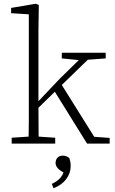

<svg xmlns="http://www.w3.org/2000/svg" viewBox="-20 -762 612 1019"><path d="M42 0V-31L132 -37Q133 -78 133 -125.5Q133 -173 133 -213V-686L39 -692V-720L169 -742L186 -736L184 -603V-225L298 -345L398 -443L308 -452V-482H541V-452L446 -445L308 -311L480 -36L562 -30V0H442L271 -275L184 -190Q184 -153 184.5 -113Q185 -73 185 -37L273 -31V0ZM355 120Q355 157 331.5 188.5Q308 220 264 237L255 214Q280 202 295 187.5Q310 173 317 153Q275 131 275 103Q275 86 285 75Q295 64 314 64Q333 64 348 77Q351 86 353 95Q355 104 355 120Z"/></svg>

Font: Source Serif 4 SmText Light
Style: Regular
Weight: 300
Designer: Frank Grießhammer
Foundry: Adobe
Version: Version 4.005;hotconv 1.1.0;makeotfexe 2.6.0